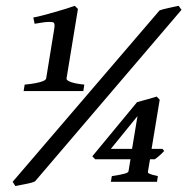

<svg xmlns="http://www.w3.org/2000/svg" viewBox="-20 -623 642 658"><path d="M451.2 -225.1 359.9 -112.8H432.6ZM542.5 -105.5Q535.6 -97.7 526.1 -89.4Q516.6 -81.1 510.3 -77.1H494.1L486.8 -33.7Q486.3 -30.3 493.2 -27.1Q500 -23.9 521 -19.5L518.1 0H359.9L363.3 -19.5Q380.4 -22 391.4 -24.2Q402.3 -26.4 408.7 -28.3Q415 -30.3 417.5 -32.2Q419.9 -34.2 420.4 -36.1L427.2 -77.1H306.2L296.4 -87.4L449.7 -272.9Q456.5 -274.9 465.3 -277.3Q474.1 -279.8 483.4 -282.2Q492.7 -284.7 501.5 -287.4Q510.3 -290 517.1 -292L527.3 -281.2L499.5 -112.8H537.1ZM61 -311 64.5 -333Q85.4 -335 99.4 -337.6Q113.3 -340.3 121.8 -343Q130.4 -345.7 134 -348.6Q137.7 -351.6 138.2 -354L165.5 -522Q167 -531.2 167 -536.4Q167 -541.5 164.6 -544.9Q162.1 -547.9 147.9 -547.9Q133.8 -547.9 98.6 -541.5L94.2 -563Q106 -564.9 125.7 -570.1Q145.5 -575.2 166.7 -581.3Q188 -587.4 207 -593.3Q226.1 -599.1 236.3 -603L247.1 -592.3L208 -354Q207.5 -351.6 210 -348.9Q212.4 -346.2 219.2 -343.3Q226.1 -340.3 238 -337.6Q250 -335 269 -333L265.6 -311ZM100.1 -1.5Q94.2 1.5 85.4 3.7Q76.7 5.9 67.1 7.8Q57.6 9.8 48.3 11.5Q39.1 13.2 32.7 14.6L23.4 0L526.9 -587.4Q531.7 -589.4 540.5 -591.6Q549.3 -593.8 559.1 -595.9Q568.8 -598.1 577.9 -600.1Q586.9 -602.1 592.3 -603L602.1 -589.4Z"/></svg>

Font: Gentium Book Basic
Style: Bold Italic
Weight: 700
Italic angle: -8°
Designer: J. Victor Gaultney and Annie Olsen
Foundry: SIL International
Version: Version 1.102; 2013; Maintenance release